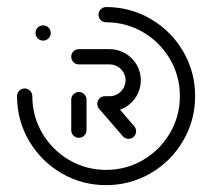

<svg xmlns="http://www.w3.org/2000/svg" viewBox="-20 -539 618 559"><path d="M209.6 -137.8Q200.4 -137.8 193.9 -144.3Q187.4 -150.7 187.4 -160V-248.9Q187.4 -258.1 193.9 -264.6Q200.4 -271.1 209.6 -271.1Q218.9 -271.1 225.4 -264.6Q231.9 -258.1 231.9 -248.9V-160Q231.9 -150.7 225.4 -144.3Q218.9 -137.8 209.6 -137.8ZM376.3 -157Q376.3 -147.8 369.8 -141.3Q363.3 -134.8 354.1 -134.8Q344.1 -134.8 337.4 -142.6L268.5 -222.2Q263.3 -228.1 263.3 -236.7Q263.3 -245.9 269.8 -252.4Q276.3 -258.9 285.6 -258.9Q290.4 -258.9 295 -256.9Q299.6 -254.8 302.6 -251.1L370.7 -171.5Q376.3 -165.2 376.3 -157ZM83.3 -443Q83.3 -448.9 86.3 -454.1Q89.3 -459.3 94.4 -462.2Q99.6 -465.2 105.6 -465.2Q111.5 -465.2 116.7 -462.2Q121.9 -459.3 124.8 -454.1Q127.8 -448.9 127.8 -443Q127.8 -437 124.8 -431.9Q121.9 -426.7 116.7 -423.7Q111.5 -420.7 105.6 -420.7Q99.6 -420.7 94.4 -423.7Q89.3 -426.7 86.3 -431.9Q83.3 -437 83.3 -443ZM266.7 -496.3Q266.7 -502.2 269.6 -507.4Q272.6 -512.6 277.8 -515.6Q283 -518.5 288.9 -518.5Q359.3 -518.5 418.9 -483.7Q478.5 -448.9 513.3 -389.3Q548.1 -329.6 548.1 -259.3Q548.1 -188.9 513.3 -129.3Q478.5 -69.6 418.9 -34.8Q359.3 0 288.9 0Q218.5 0 158.9 -34.8Q99.3 -69.6 64.4 -129.3Q29.6 -188.9 29.6 -259.3Q29.6 -265.2 32.6 -270.4Q35.6 -275.6 40.7 -278.5Q45.9 -281.5 51.9 -281.5Q57.8 -281.5 63 -278.5Q68.1 -275.6 71.1 -270.4Q74.1 -265.2 74.1 -259.3Q74.1 -200.7 103 -151.5Q131.9 -102.2 181.1 -73.3Q230.4 -44.4 288.9 -44.4Q347.4 -44.4 396.7 -73.3Q445.9 -102.2 474.8 -151.5Q503.7 -200.7 503.7 -259.3Q503.7 -317.8 474.8 -367Q445.9 -416.3 396.7 -445.2Q347.4 -474.1 288.9 -474.1Q283 -474.1 277.8 -477Q272.6 -480 269.6 -485.2Q266.7 -490.4 266.7 -496.3ZM263.3 -236.7Q263.3 -245.9 269.8 -252.4Q276.3 -258.9 285.6 -258.9H299.3Q311.9 -258.9 322.4 -265.2Q333 -271.5 339.3 -282.2Q345.6 -293 345.6 -305.6Q345.6 -317.8 339.3 -328.3Q333 -338.9 322.4 -345.2Q311.9 -351.5 299.3 -351.5H209.6Q200.4 -351.5 193.9 -358Q187.4 -364.4 187.4 -373.7Q187.4 -383 193.9 -389.4Q200.4 -395.9 209.6 -395.9H299.3Q323.7 -395.9 344.6 -383.7Q365.6 -371.5 377.8 -350.7Q390 -330 390 -305.6Q390 -280.7 377.8 -259.8Q365.6 -238.9 344.6 -226.7Q323.7 -214.4 299.3 -214.4H285.6Q276.3 -214.4 269.8 -220.9Q263.3 -227.4 263.3 -236.7Z"/></svg>

Font: 26F Galaxy Sans
Style: Regular
Weight: 400
Designer: C₂₉H₂₅N₃O₅
Version: Version 1.100;FEAKit 1.0